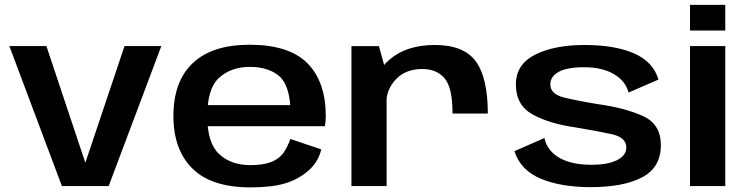

<svg xmlns="http://www.w3.org/2000/svg" viewBox="-20 -786 3168 811"><path d="M241.5 0H439L661.5 -591.5H506L341 -100H340L176 -591.5H19.5Z M1038.5 5.5V-88.5Q955 -88.5 905.5 -135.5Q855.5 -181.5 855.5 -295.5Q855.5 -413 906 -458Q957 -503.5 1035.5 -503.5Q1116 -503.5 1162.5 -462Q1199.5 -425.5 1206 -342H841V-253H1352.5Q1356 -272.5 1356 -297Q1356 -440 1278.5 -519Q1200 -597 1035 -597Q876.5 -597 795 -520Q712.5 -443 712.5 -296Q712.5 -152.5 794 -73Q874 5.5 1038.5 5.5ZM1038.5 -88.5V5.5Q1129 5.5 1186 -12Q1242.5 -29.5 1283.5 -66Q1324.5 -102 1337 -155L1206.5 -199Q1194.5 -164.5 1175.5 -138Q1155.5 -112 1121 -100Q1087 -88.5 1038.5 -88.5Z M1891.5 -306.5H2040.5Q2040.5 -457.5 1989.8 -526.8Q1939 -596 1817 -596Q1697 -596 1626 -534.8Q1555 -473.5 1555 -392L1612 -352Q1612 -409 1653 -451.8Q1694 -494.5 1764 -494.5Q1824.5 -494.5 1858 -455.2Q1891.5 -416 1891.5 -306.5ZM1464.5 0H1613V-474L1580.5 -591H1464.5Z M2474 4.5Q2615 4.5 2693.2 -37.5Q2771.5 -79.5 2771.5 -172.5Q2771.5 -262 2695.5 -296Q2619.5 -330 2509.5 -345.5Q2422.5 -359.5 2363.5 -373.8Q2304.5 -388 2304.5 -429.5Q2304.5 -463 2340 -482.5Q2375.5 -502 2447.5 -502Q2523.5 -502 2573 -473Q2622.5 -444 2635 -395L2761.5 -450Q2738.5 -526 2657 -561Q2575.5 -596 2450 -596Q2320.5 -596 2239.8 -554.8Q2159 -513.5 2159 -429.5Q2159 -341.5 2229.8 -302.5Q2300.5 -263.5 2410 -248Q2500.5 -233 2563 -219.5Q2625.5 -206 2625.5 -163Q2625.5 -129.5 2586.8 -109.8Q2548 -90 2476.5 -90Q2395 -90 2343.5 -119Q2292 -148 2279.5 -203L2153 -147.5Q2178.5 -67 2264.2 -31.2Q2350 4.5 2474 4.5Z M2894.5 0H3043.5V-591.5H2894.5ZM2894.5 -765.5V-657H3043.5V-765.5Z"/></svg>

Font: Anybody SemiExpanded SemiBold
Style: Regular
Weight: 600
Width: 6
Designer: Tyler Finck
Foundry: Etcetera Type Company
Version: Version 1.113;gftools[0.9.25]